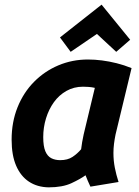

<svg xmlns="http://www.w3.org/2000/svg" viewBox="-20 -794 600 826"><path d="M189 12Q140 11 104.5 -12.5Q69 -36 49.5 -81Q30 -126 30 -193Q30 -269 55.5 -332.5Q81 -396 126.5 -442Q172 -488 231.5 -513Q291 -538 358 -538Q388 -538 419 -534Q450 -530 482 -522Q514 -514 546 -501L477 -215Q473 -195 470.5 -175.5Q468 -156 468 -136Q468 -103 474 -72.5Q480 -42 490 -11L369 9Q365 1 357.5 -16.5Q350 -34 348 -40Q326 -24 287.5 -6Q249 12 189 12ZM239 -105Q271 -105 292 -119Q313 -133 329 -152Q331 -169 333.5 -183Q336 -197 340 -216L388 -416Q375 -419 362 -420Q349 -421 337 -421Q298 -421 266 -403Q234 -385 212 -354.5Q190 -324 178 -285Q166 -246 166 -204Q166 -165 175 -143.5Q184 -122 200.5 -113.5Q217 -105 239 -105ZM284 -571 238 -633 417 -774 540 -623 480 -571 397 -648Z"/></svg>

Font: Ubuntu Sans Mono
Style: Bold Italic
Weight: 700
Italic angle: -13.5°
Monospace: yes
Designer: Dalton Maag Ltd
Foundry: Dalton Maag Ltd
Version: Version 1.006